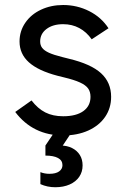

<svg xmlns="http://www.w3.org/2000/svg" viewBox="-20 -538 515 782"><path d="M42 -82 108.4 -128.9Q133.8 -95.7 164.6 -80.1Q195.3 -64.5 237.3 -64.5Q290 -64.5 319.3 -85.4Q348.6 -106.4 348.6 -143.6Q348.6 -164.1 338.9 -177.7Q329.1 -191.4 305.7 -202.1Q282.2 -212.9 241.2 -222.7L213.9 -229.5Q135.7 -250 97.7 -284.2Q59.6 -318.4 59.6 -369.1Q59.6 -411.1 83 -445.3Q106.4 -479.5 147 -498.5Q187.5 -517.6 237.3 -517.6Q293.9 -517.6 343.3 -492.7Q392.6 -467.8 421.9 -422.9L353.5 -377.9Q332 -408.2 302.7 -423.8Q273.4 -439.5 237.3 -439.5Q195.3 -439.5 169.4 -419.9Q143.6 -400.4 143.6 -369.1Q143.6 -353.5 151.9 -342.8Q160.2 -332 179.2 -323.2Q198.2 -314.5 233.4 -305.7L260.7 -298.8Q350.6 -277.3 391.6 -239.7Q432.6 -202.1 432.6 -143.6Q432.6 -97.7 408.2 -62Q383.8 -26.4 339.4 -6.3Q294.9 13.7 237.3 13.7Q175.8 13.7 127 -10.3Q78.1 -34.2 42 -82ZM144.5 211.9V163.1Q161.1 169.9 181.6 169.9Q207 169.9 220.7 160.2Q234.4 150.4 234.4 134.8Q234.4 115.2 216.3 105.5Q198.2 95.7 165 95.7V54.7L207 -7.8H277.3L226.6 68.4V54.7Q252.9 54.7 273.4 64.9Q293.9 75.2 305.2 93.3Q316.4 111.3 316.4 135.7Q316.4 162.1 302.7 182.1Q289.1 202.1 263.7 213.4Q238.3 224.6 205.1 224.6Q172.9 224.6 144.5 211.9Z"/></svg>

Font: Wanted Sans Variable
Style: Regular
Weight: 400
Designer: Original Design by Kil Hyung-jin and Kang Hanbin, Wanted Lab, Inc; Hangeul from Source Han Sans by Jang Soo-young and Ka
Foundry: Wanted Lab, Inc.
Version: Version 1.003;Glyphs 3.2 (3227)